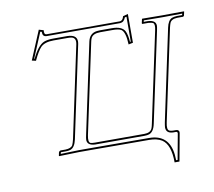

<svg xmlns="http://www.w3.org/2000/svg" viewBox="-87 -785 1145 1027"><g transform="rotate(-10 485.0 -271.5)"><path d="M371.6 -571.8Q378.9 -606.9 352.1 -612.3Q343.3 -613.8 332.5 -613.8H255.4Q207.5 -613.8 185.5 -591.8Q167 -572.3 144 -522.9L122.1 -527.8L187.5 -684.1L212.9 -676.8Q210 -653.8 223.6 -652.8H622.6Q638.7 -653.8 644 -676.8L671.4 -684.1V-527.8L647 -522.9Q644.5 -590.8 622.6 -605.5Q607.4 -614.3 573.7 -613.8H509.3Q469.2 -613.8 458.5 -590.8Q454.6 -582.5 452.6 -571.8L348.6 -83Q340.8 -45.4 355 -39.6Q362.8 -37.1 377.9 -37.1H647Q680.2 -37.1 689.5 -59.6Q692.9 -68.4 695.8 -83L799.8 -571.8Q807.1 -605 796.9 -612.3Q788.1 -617.2 770.5 -618.2H740.2Q736.3 -618.2 736.3 -621.1Q736.3 -622.6 736.3 -623L741.2 -645L743.2 -646L851.1 -645L967.3 -646L970.2 -645L965.3 -623Q962.9 -618.7 958.5 -618.2H928.2Q896 -617.2 887.7 -597.2Q884.3 -588.4 880.4 -571.8L775.4 -77.1Q767.1 -39.1 780.8 -31.7Q788.6 -28.3 799.8 -27.8H816.9Q831.1 -27.8 834 -15.6Q834.5 -11.7 833.5 -7.8L806.2 141.1H779.8Q779.8 44.9 735.4 15.6Q708.5 -1 667 -1Q665.5 -1 346.2 -2H286.6L177.7 1L176.3 -1L179.7 -18.1Q183.1 -26.9 190.9 -27.8H216.8Q247.6 -28.8 256.3 -44.4Q261.2 -54.7 266.1 -75.2ZM381.3 -569.8 275.9 -72.8Q266.6 -29.8 242.2 -21.5Q231.4 -18.1 217.3 -18.1H191.4Q190.4 -17.1 189.5 -15.6L188 -9.3L286.1 -12.2H346.2Q489.3 -12.2 667.5 -11.2Q775.9 -11.2 788.1 100.6Q789.6 115.2 790 130.9H797.9L823.7 -9.8Q823.7 -16.6 816.9 -18.1H799.8Q762.2 -19.5 761.7 -51.3Q762.2 -61.5 765.6 -79.1L870.6 -574.2Q878.9 -614.3 900.9 -623Q912.6 -627.4 928.2 -627.9H956.1L958 -635.7L851.1 -634.8L749.5 -635.7L747.6 -627.9H770.5Q813.5 -625.5 813.5 -595.7Q813.5 -587.9 809.6 -569.8L705.6 -81.1Q696.8 -39.1 671.4 -30.3Q660.2 -26.9 647 -26.9H377.9Q335.9 -28.8 335 -58.6Q335.4 -69.3 338.9 -85L442.9 -574.2Q452.1 -618.2 493.2 -623Q501 -624 509.3 -624H573.7Q627.9 -624 643.6 -595.2Q654.3 -574.7 656.7 -535.2L661.1 -536.1L661.6 -670.9L652.3 -668.9Q643.6 -644.5 622.6 -643.1H223.6Q201.7 -643.1 201.2 -666.5Q201.2 -668.9 201.7 -669.9L193.4 -671.9L136.2 -535.2L138.7 -534.7Q170.4 -601.6 204.6 -616.2Q224.1 -624 255.4 -624H332.5Q382.8 -622.6 383.3 -586.9Q383.3 -578.6 381.3 -569.8Z"/></g></svg>

Font: Linux Biolinum Outline O
Style: Italic
Weight: 400
Italic angle: -12°
Designer: Philipp H. Poll
Foundry: Philipp H. Poll
Version: Version 0.6.2